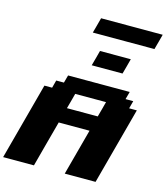

<svg xmlns="http://www.w3.org/2000/svg" viewBox="-170 -1377 1300 1505"><g transform="rotate(15 480.0 -625.0)"><path d="M500 0H750Q777.8 -104 833.7 -312.3Q889.6 -520.5 917.5 -625H855L871.6 -687.5H809.1L826.2 -750H326.2L309.1 -687.5H246.6L230 -625H167.5Q139.6 -520.5 83.7 -312.3Q27.8 -104 0 0H250Q266.6 -62.5 300 -187.5Q333.5 -312.5 350.6 -375H600.6Q584 -312.5 550.3 -187.5Q516.6 -62.5 500 0ZM633.8 -500H383.8Q389.6 -520.5 400.9 -562.3Q412.1 -604 417.5 -625H667.5Q662.1 -604 650.9 -562.3Q639.6 -520.5 633.8 -500ZM484.4 -875H734.4Q740.2 -895.5 751.5 -937.3Q762.7 -979 768.1 -1000H518.1Q512.7 -979 501.5 -937.3Q490.2 -895.5 484.4 -875ZM426.3 -1125H926.3Q932.1 -1146 943.4 -1187.5Q954.6 -1229 960 -1250H460Q454.6 -1229 443.4 -1187.5Q432.1 -1146 426.3 -1125Z"/></g></svg>

Font: Faithful 32x
Style: BoldOblique
Weight: 400
Foundry: Faithful Resource Pack
Version: Version 1.0; January 27, 2023